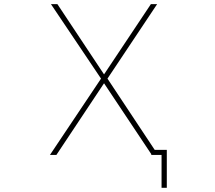

<svg xmlns="http://www.w3.org/2000/svg" viewBox="-20 -773 1040 929"><path d="M761.7 135.7V-23.4H711.9V-27.3L483.4 -370.1L252.9 -23.4H221.7L468.8 -392.6L226.6 -752.9H257.8L483.4 -413.1L710 -752.9H740.2L500 -392.6L728.5 -47.9H787.1V135.7Z"/></svg>

Font: Mgen+ 1mn thin
Style: Regular
Weight: 100
Designer: [Source Han Sans]
Ryoko NISHIZUKA  (kana & ideographs); Paul D. Hunt (Latin, Greek & Cyrillic); Wenlong ZHANG  (bopomofo
Version: Version 1.059.20150602